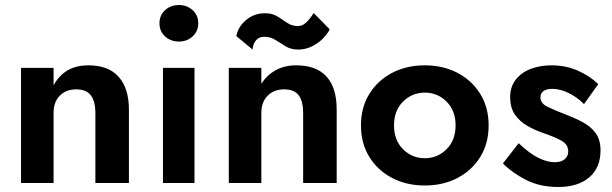

<svg xmlns="http://www.w3.org/2000/svg" viewBox="-20 -731 2444 767"><path d="M361 -280Q361 -326 343 -350Q325 -374 285 -374Q244 -374 219 -349Q194 -324 194 -280V0H64V-460H194V-390Q215 -429 249.5 -449.5Q284 -470 333 -470Q414 -470 454.5 -423.5Q495 -377 495 -294V0H361Z M617 -638Q617 -670 639.5 -690.5Q662 -711 695 -711Q727 -711 749.5 -690.5Q772 -670 772 -638Q772 -606 749.5 -585.5Q727 -565 695 -565Q662 -565 639.5 -585.5Q617 -606 617 -638ZM631 -460H757V0H631Z M924 -587Q931 -624 963 -651Q995 -678 1038 -678Q1063 -678 1079 -670Q1095 -662 1108 -652.5Q1121 -643 1135.5 -635Q1150 -627 1171 -627Q1188 -627 1203 -641Q1218 -655 1233 -679L1297 -614Q1289 -596 1270 -577Q1251 -558 1225.5 -545.5Q1200 -533 1171 -533Q1143 -533 1122 -545.5Q1101 -558 1081 -571Q1061 -584 1037 -584Q1018 -584 1007.5 -574.5Q997 -565 993 -553Q989 -541 989 -533ZM1191 -280Q1191 -326 1173.5 -350Q1156 -374 1115 -374Q1074 -374 1049 -348.5Q1024 -323 1024 -280V0H894V-460H1024V-396Q1045 -430 1080.5 -450Q1116 -470 1163 -470Q1244 -470 1284.5 -425Q1325 -380 1325 -294V0H1191Z M1422 -230Q1422 -302 1455.5 -356Q1489 -410 1546.5 -440Q1604 -470 1677 -470Q1750 -470 1807.5 -440Q1865 -410 1898.5 -356Q1932 -302 1932 -230Q1932 -158 1898.5 -104Q1865 -50 1807.5 -20Q1750 10 1677 10Q1604 10 1546.5 -20Q1489 -50 1455.5 -104Q1422 -158 1422 -230ZM1554 -230Q1554 -171 1590 -135Q1626 -99 1677 -99Q1728 -99 1764 -135Q1800 -171 1800 -230Q1800 -289 1764 -325Q1728 -361 1677 -361Q1626 -361 1590 -325Q1554 -289 1554 -230Z M2052 -159Q2095 -118 2130.5 -100.5Q2166 -83 2196 -83Q2222 -83 2236 -95Q2250 -107 2250 -126Q2250 -153 2224.5 -168Q2199 -183 2149 -200Q2117 -211 2087 -228Q2057 -245 2037.5 -272.5Q2018 -300 2018 -343Q2018 -384 2040 -412.5Q2062 -441 2099.5 -455.5Q2137 -470 2183 -470Q2241 -470 2289 -448.5Q2337 -427 2370 -395L2313 -315Q2288 -341 2253.5 -358.5Q2219 -376 2186 -376Q2164 -376 2151.5 -367.5Q2139 -359 2139 -342Q2139 -318 2167 -304.5Q2195 -291 2241 -273Q2278 -259 2309.5 -242Q2341 -225 2360 -198.5Q2379 -172 2379 -130Q2379 -61 2334 -22.5Q2289 16 2210 16Q2137 16 2082 -12Q2027 -40 1989 -78Z"/></svg>

Font: Jost* Semi
Style: Regular
Weight: 600
Version: Version 3.7